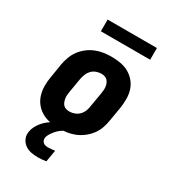

<svg xmlns="http://www.w3.org/2000/svg" viewBox="-221 -826 1042 1164"><g transform="rotate(30 300.0 -243.5)"><path d="M257 8Q225 8 193.5 2.5Q162 -3 135.5 -18Q109 -33 90 -56.5Q71 -80 62 -109Q53 -138 52.5 -170.5Q52 -203 58 -235L74 -335Q79 -362 89 -389Q99 -416 116 -439Q133 -462 156.5 -480Q180 -498 207 -509Q234 -520 261 -524Q288 -528 316 -528Q348 -528 379.5 -522.5Q411 -517 437.5 -502Q464 -487 483.5 -463.5Q503 -440 512 -411Q521 -382 521 -349.5Q521 -317 516 -285L499 -185Q495 -158 485 -131Q475 -104 457.5 -81Q440 -58 416.5 -40Q393 -22 366.5 -11Q340 0 312.5 4Q285 8 257 8ZM259 -112Q276 -112 294 -118.5Q312 -125 325.5 -138.5Q339 -152 346 -169.5Q353 -187 355 -204L372 -304Q374 -316 375 -328.5Q376 -341 374.5 -352.5Q373 -364 368.5 -374.5Q364 -385 356.5 -393Q349 -401 337.5 -404.5Q326 -408 314 -408Q297 -408 279 -401.5Q261 -395 248 -381.5Q235 -368 228 -350.5Q221 -333 218 -316L201 -216Q199 -204 198 -191.5Q197 -179 199 -167.5Q201 -156 205 -145.5Q209 -135 216.5 -127Q224 -119 235.5 -115.5Q247 -112 259 -112ZM232 224Q207 224 183 219Q159 214 140.5 200Q122 186 112.5 163.5Q103 141 108 116Q111 97 120.5 78.5Q130 60 143.5 44Q157 28 173.5 15Q190 2 208 -8H303L302 0Q286 6 271.5 16.5Q257 27 245.5 40Q234 53 224 68Q214 83 211 100Q210 109 213 117.5Q216 126 222.5 131.5Q229 137 238 139Q247 141 256 141Q268 141 280 139.5Q292 138 304 137L290 219Q276 221 261.5 222.5Q247 224 232 224ZM182 -629V-711H527V-629Z"/></g></svg>

Font: Iosevka Etoile Heavy
Style: Italic
Weight: 900
Italic angle: -9°
Designer: Belleve Invis
Foundry: Belleve Invis
Version: Version 22.1.2; ttfautohint (v1.8.4)